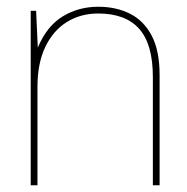

<svg xmlns="http://www.w3.org/2000/svg" viewBox="-20 -549 553 569"><path d="M71 0V-517H87L92 -408Q119 -472 166 -500.5Q213 -529 271 -529Q324 -529 365 -508.5Q406 -488 429.5 -443.5Q453 -399 453 -326V0H433V-321Q433 -418 392.5 -463.5Q352 -509 271 -509Q219 -509 178.5 -484Q138 -459 114.5 -410.5Q91 -362 91 -291V0Z"/></svg>

Font: DM Sans 11pt Thin
Style: Regular
Weight: 250
Version: Version 4.004;gftools[0.9.30]